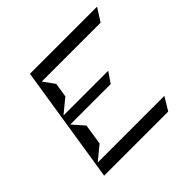

<svg xmlns="http://www.w3.org/2000/svg" viewBox="-134 -692 805 805"><g transform="rotate(-45 268.0 -290.0)"><path d="M56 -29H436L471 -87H76L138 -138L152 -230L107 -281H347L379 -328H114L176 -379L186 -443L150 -493H499L536 -551H138Z"/></g></svg>

Font: Charger Static
Style: Obl
Weight: 1000
Designer: Jasper
Foundry: KineticPlasma Fonts/Cannot Into Space Fonts
Version: Version 1.1